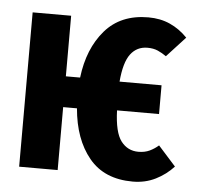

<svg xmlns="http://www.w3.org/2000/svg" viewBox="-46 -610 707 675"><g transform="rotate(5 307.5 -273.0)"><path d="M180 -544.6V-330.8H230.3Q242.6 -433.8 298.2 -498.2Q353.8 -562.6 451.3 -562.6Q493.8 -562.6 527.9 -547.2Q562.1 -531.8 589.7 -503.1L524.1 -431.8Q509.7 -442.1 494.1 -449Q478.5 -455.9 457.4 -455.9Q420 -455.9 397.7 -426.4Q375.4 -396.9 369.7 -328.7H517.9V-227.2H369.7Q372.3 -149.7 395.6 -119.2Q419 -88.7 456.9 -88.7Q479.5 -88.7 496.7 -96.9Q513.8 -105.1 527.7 -117.4L589.7 -48.2Q563.1 -19 526.7 -0.8Q490.3 17.4 446.2 17.4Q345.6 17.4 291.8 -48.2Q237.9 -113.8 228.7 -222.1H180V0H44.1V-544.6Z"/></g></svg>

Font: FiraCode Nerd Font Mono
Style: Bold
Weight: 700
Monospace: yes
Designer: Carrois Corporate, Edenspiekermann AG, Nikita Prokopov
Foundry: Carrois Corporate, Edenspiekermann AG, Nikita Prokopov
Version: Version 6.002;Nerd Fonts 3.3.0